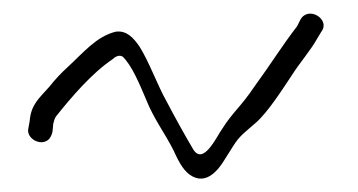

<svg xmlns="http://www.w3.org/2000/svg" viewBox="-20 -426 532 285"><path d="M22 -235C19 -221 39 -209 51 -218C55 -221 57 -226 58 -231L59 -242C60 -246 61 -250 63 -253C86 -282 117 -318 147 -338C151 -342 157 -345 162 -342C176 -329 188 -299 197 -278C208 -250 225 -228 238 -202C246 -184 254 -170 266 -164C287 -153 304 -173 314 -190L326 -209C336 -225 343 -229 360 -244C378 -260 399 -293 413 -314C425 -333 441 -351 451 -369L457 -379C471 -397 438 -418 426 -397L421 -387C400 -360 380 -328 358 -298C338 -268 325 -259 310 -235C302 -224 282 -180 267 -204C255 -224 238 -255 227 -276C214 -299 201 -335 187 -357C178 -370 168 -381 152 -379C123 -372 104 -348 80 -326C70 -317 61 -307 53 -297C38 -280 26 -271 24 -246Z"/></svg>

Font: Stray Cat
Style: SuCn
Weight: 400
Version: Version 1.0